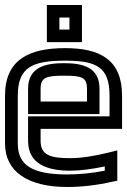

<svg xmlns="http://www.w3.org/2000/svg" viewBox="-22 -711 507 766"><path d="M238 -519C95 -519 -2 -474 -2 -329V-138C-2 -26 90 35 246 35C304 35 365 28 426 14L446 10V-10V-79V-111L414 -103C353 -88 302 -80 258 -80C179 -80 140 -92 140 -149V-197H440H465V-222V-329C465 -473 377 -519 238 -519ZM238 -469C364 -469 415 -443 415 -329V-247H115H90V-222V-149C90 -54 171 -30 258 -30C297 -30 344 -36 396 -47V-30C344 -20 295 -15 246 -15C105 -15 49 -53 49 -138V-329C49 -442 106 -469 238 -469ZM233 -409C302 -409 325 -404 325 -357V-306H140V-357C140 -403 164 -409 233 -409ZM233 -459C159 -459 90 -443 90 -357V-281V-256H115H350H375V-281V-357C375 -443 308 -459 233 -459ZM305 -568V-666V-691H280H190H165V-666V-568V-543H190H280H305V-568ZM255 -593H215V-641H255V-593Z"/></svg>

Font: Gamestation DisplayOutline
Style: Regular
Weight: 400
Designer: Jonas Hecksher
Foundry: Jonas Hecksher, Playtypeª, e-types AS
Version: Version 1.003